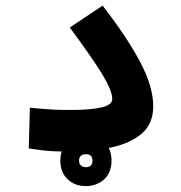

<svg xmlns="http://www.w3.org/2000/svg" viewBox="-20 -521 626 665"><path d="M218.8 3.9Q188.5 3.9 167 2.9Q145.5 2 125.5 -0.5Q105.5 -2.9 79.6 -6.8L83.5 -147.9Q108.9 -145.5 128.7 -143.8Q148.4 -142.1 170.7 -141.1Q192.9 -140.1 223.6 -140.1Q292.5 -140.1 330.6 -148.7Q368.7 -157.2 368.7 -178.2Q368.7 -207 334.7 -262.9Q300.8 -318.8 221.7 -425.8L335.4 -501.5Q419.9 -392.6 465.3 -306.6Q510.7 -220.7 510.7 -152.8Q510.7 -92.8 471.2 -58.6Q431.6 -24.4 365.5 -10.3Q299.3 3.9 218.8 3.9ZM277.3 123.5Q238.8 123.5 213.9 99.6Q189 75.7 189 35.6Q189 -4.4 214.6 -28.3Q240.2 -52.2 277.3 -52.2Q314.9 -52.2 340.6 -29.3Q366.2 -6.3 366.2 35.6Q366.2 77.1 340.6 100.3Q314.9 123.5 277.3 123.5ZM277.3 58.1Q300.3 58.1 300.3 35.6Q300.3 13.2 277.8 13.2Q253.9 13.2 253.9 35.6Q253.9 46.9 261 52.5Q268.1 58.1 277.3 58.1Z"/></svg>

Font: Cascadia Mono
Style: Bold
Weight: 700
Monospace: yes
Designer: Aaron Bell
Foundry: Saja Typeworks
Version: Version 2404.023; ttfautohint (v1.8.4)